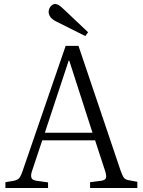

<svg xmlns="http://www.w3.org/2000/svg" viewBox="-20 -939 713 959"><path d="M7 0V-29L49 -36Q67 -40 75.5 -49Q84 -58 94 -88L308 -710H372L582 -88Q591 -62 598.5 -51.5Q606 -41 628 -38L666 -31V0H430V-29L485 -36Q505 -39 509 -49.5Q513 -60 505 -85L455 -238H191L141 -88Q133 -66 136.5 -52.5Q140 -39 163 -36L220 -28V0ZM204 -276H442L326 -636H323ZM406 -759 260 -832Q223 -851 223 -880Q223 -894 232.5 -906.5Q242 -919 257 -919Q271 -919 295 -896L420 -778Z"/></svg>

Font: Literata 36pt Light
Style: Regular
Weight: 300
Designer: Latin by Veronika Burian and Jose Scaglione. Greek by Irene Vlachou. Cyrillic by Vera Evstafieva.
Foundry: TypeTogether
Version: Version 3.002